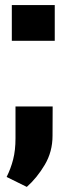

<svg xmlns="http://www.w3.org/2000/svg" viewBox="-20 -548 270 762"><path d="M26.9 -386.2V-527.8H197.3V-386.2ZM86.4 193.8 6.3 154.3Q22.9 121.1 32.2 84.7Q41.5 48.3 41.5 1V-125.5H189L188.5 -9.3Q188.5 54.2 157.7 106Q127 157.7 86.4 193.8Z"/></svg>

Font: Roboto Slab Black
Style: Regular
Weight: 900
Designer: Google
Version: Version 2.000; ttfautohint (v1.8.1.43-b0c9)